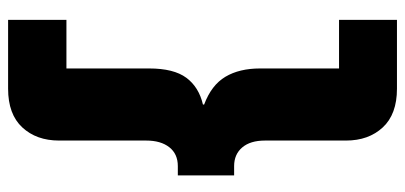

<svg xmlns="http://www.w3.org/2000/svg" viewBox="-283 -550 1000 474"><g transform="rotate(-90 217.0 -313.0)"><path d="M107 41V-159Q107 -195 90 -215Q73 -235 44 -235H21V-374H44Q74 -374 90.5 -395Q107 -416 107 -452V-667Q107 -723 139.5 -758Q172 -793 235 -793H405V-649H285V-445Q285 -384 262 -353Q239 -322 196 -312V-309Q244 -291 264.5 -256.5Q285 -222 285 -171V24H405V167H235Q172 167 139.5 132Q107 97 107 41Z"/></g></svg>

Font: Mona Sans Black
Style: Regular
Weight: 900
Designer: Deni Anggara
Foundry: GitHub
Version: Version 2.000